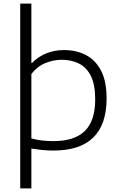

<svg xmlns="http://www.w3.org/2000/svg" viewBox="-20 -828 672 1068"><path d="M92.5 220V-808H154.5V-478H158.5Q190.5 -511.5 236 -530.5Q281.5 -549.5 337 -549.5Q403 -549.5 456.5 -522.5Q510 -495.5 541.5 -436.2Q573 -377 573 -281Q573 9.5 277 9.5Q243.5 9.5 211.8 6Q180 2.5 154.5 -1.5V220ZM276.5 -43Q394.5 -43 452 -99.5Q509.5 -156 509.5 -275.5Q509.5 -357 485.5 -405.2Q461.5 -453.5 419.2 -474.5Q377 -495.5 323 -495.5Q278 -495.5 233 -477.5Q188 -459.5 154.5 -416.5V-58Q208.5 -43 276.5 -43Z"/></svg>

Font: Encode Sans Expanded Expanded Light
Style: Regular
Weight: 300
Width: 7
Designer: Multiple Designers
Foundry: Impallari Type
Version: Version 3.000; ttfautohint (v1.8.3) -l 8 -r 50 -G 200 -x 14 